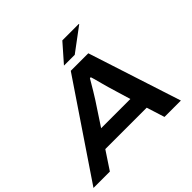

<svg xmlns="http://www.w3.org/2000/svg" viewBox="-224 -1106 1334 1334"><g transform="rotate(-45 443.5 -439.0)"><path d="M435.1 -746.1 550.8 -877.9H711.9L713.9 -875L541 -746.1ZM-21 0 442.9 -687H615.2L837.9 0H676.8L634.8 -132.8H228L140.1 0ZM310.1 -255.9H597.2L546.9 -423.8Q543.5 -435.1 534.4 -469.2Q525.4 -503.4 518.3 -529.5Q511.2 -555.7 509.8 -557.1H501Q446.8 -464.4 419.9 -422.9Z"/></g></svg>

Font: Archivo Expanded SemiBold
Style: Italic
Weight: 600
Width: 7
Italic angle: -10°
Designer: Hector Gatti
Foundry: Omnibus-Type
Version: Version 2.001